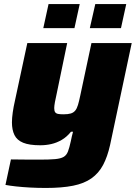

<svg xmlns="http://www.w3.org/2000/svg" viewBox="-20 -723 673 949"><path d="M207 206Q167 206 129.5 204Q92 202 60 198.5Q28 195 7 191L34 65Q58 65 82.5 65.5Q107 66 130.5 66Q154 66 176 66Q224 66 252 63.5Q280 61 294.5 52.5Q309 44 316 25.5Q323 7 330 -25Q332 -36 335 -48.5Q338 -61 341 -72H331Q310 -46 285 -31.5Q260 -17 233.5 -11Q207 -5 179 -5Q125 -5 94.5 -17.5Q64 -30 51.5 -55.5Q39 -81 39 -118Q39 -139 43 -167.5Q47 -196 54 -226L115 -510H312L260 -259Q255 -238 251.5 -218.5Q248 -199 248 -189Q248 -175 252.5 -168.5Q257 -162 267 -160Q277 -158 294 -158Q316 -158 329.5 -162Q343 -166 351.5 -176Q360 -186 365.5 -204.5Q371 -223 377 -252L432 -510H631L524 -6Q511 52 489.5 92.5Q468 133 432 158.5Q396 184 341 195Q286 206 207 206ZM424 -584 451 -703H604L578 -584ZM194 -584 220 -703H374L348 -584Z"/></svg>

Font: Saira SemiExpanded ExtraBold
Style: Italic
Weight: 800
Width: 6
Italic angle: -12°
Designer: Hector Gatti with collaboration of the Omnibus-Type team
Foundry: Omnibus-Type
Version: Version 1.101